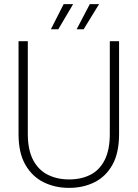

<svg xmlns="http://www.w3.org/2000/svg" viewBox="-20 -900 668 932"><path d="M315 12Q247 12 191.5 -15.5Q136 -43 103 -100.5Q70 -158 70 -249V-700H115V-250Q115 -172 141 -123Q167 -74 212.5 -51.5Q258 -29 315 -29Q374 -29 418.5 -51.5Q463 -74 488 -123Q513 -172 513 -250V-700H558V-249Q558 -158 526 -100.5Q494 -43 439 -15.5Q384 12 315 12ZM352 -758 416 -880H461L386 -758ZM227 -758 289 -880H335L263 -758Z"/></svg>

Font: DM Sans 17pt ExtraLight
Style: Regular
Weight: 250
Version: Version 4.004;gftools[0.9.30]